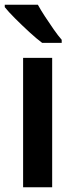

<svg xmlns="http://www.w3.org/2000/svg" viewBox="-26 -786 310 806"><path d="M193 0H71V-543H193ZM133 -766Q145 -744 163 -716.5Q181 -689 199.5 -662.5Q218 -636 233 -619V-606H151Q128 -623 97 -651.5Q66 -680 37.5 -708.5Q9 -737 -6 -756V-766Z"/></svg>

Font: Noto Sans Khmer UI SemiCondensed SemiBold
Style: Regular
Weight: 600
Width: 4
Designer: Danh Hong and the Monotype Design Team
Foundry: Monotype Imaging Inc.
Version: Version 2.002; ttfautohint (v1.8.4.7-5d5b)